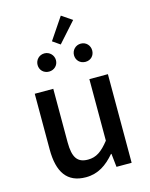

<svg xmlns="http://www.w3.org/2000/svg" viewBox="-140 -1050 900 1151"><g transform="rotate(-15 310.0 -474.5)"><path d="M248 13C324 13 378 -25 428 -83H431L440 0H534V-550H419V-168C373 -110 338 -86 287 -86C222 -86 195 -123 195 -218V-550H80V-204C80 -64 131 13 248 13ZM307 -795 417 -918 352 -962 261 -827ZM198 -656C230 -656 255 -680 255 -712C255 -743 230 -769 198 -769C165 -769 141 -743 141 -712C141 -680 165 -656 198 -656ZM424 -656C457 -656 480 -680 480 -712C480 -743 457 -769 424 -769C391 -769 367 -743 367 -712C367 -680 391 -656 424 -656Z"/></g></svg>

Font: Noto Sans CJK KR Medium
Style: Regular
Weight: 500
Designer: Ryoko NISHIZUKA (kana & ideographs); Paul D. Hunt (Latin, Greek & Cyrillic); Wenlong ZHANG (bopomofo); Sandoll Communica
Foundry: Adobe Systems Incorporated
Version: Version 1.004;PS 1.004;hotconv 1.0.82;makeotf.lib2.5.63406